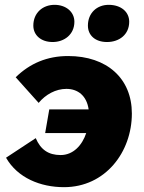

<svg xmlns="http://www.w3.org/2000/svg" viewBox="-20 -762 597 795"><path d="M245 13C416 13 526 -132 526 -292C526 -437 423 -530 262 -530C176 -530 104 -500 45 -442L140 -336C169 -371 211 -394 255 -394C302 -394 339 -366 347 -309H184L167 -211H337C320 -160 283 -120 231 -120C180 -120 148 -143 128 -190L5 -109C53 -25 148 13 245 13ZM198 -588C246 -588 288 -619 288 -672C288 -713 253 -742 206 -742C156 -742 118 -708 118 -656C118 -617 149 -588 198 -588ZM423 -588C474 -588 515 -619 515 -672C515 -713 481 -742 430 -742C381 -742 344 -708 344 -656C344 -616 374 -588 423 -588Z"/></svg>

Font: Fixel Display ExtraBold
Style: Italic
Weight: 800
Italic angle: -10°
Designer: AlfaBravo + MacPaw
Foundry: Kyrylo Tkachov, Marchela Mozhyna, Serhii Makarenko, Maria Weinstein, Zakhar Kryvoshyya
Version: Version 1.210;Glyphs 3.2 (3217)